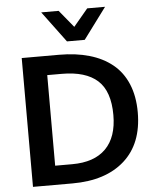

<svg xmlns="http://www.w3.org/2000/svg" viewBox="-62 -1010 863 1062"><g transform="rotate(-5 369.5 -479.0)"><path d="M335 -785.2 207 -957.5H303.7L382.3 -861.8L462.4 -957.5H561.5L433.6 -785.2ZM210 -106H304.7Q427.2 -106 491.2 -170.2Q555.2 -234.4 555.2 -357.4Q555.2 -489.3 489.3 -549.1Q423.3 -608.9 290.5 -608.9H210ZM77.6 0V-715.3H284.7Q378.4 -715.3 452.6 -693.8Q526.9 -672.4 580.3 -629.2Q633.8 -585.9 662.4 -517.8Q690.9 -449.7 690.9 -360.4Q690.9 -187 586.4 -93.5Q481.9 0 296.9 0Z"/></g></svg>

Font: Oxygen
Style: Bold
Weight: 700
Designer: vernon adams
Foundry: Vernon Adams
Version: Version 0.2.3 webfont; ttfautohint (v0.93.3-1d66) -l 8 -r 50